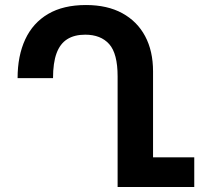

<svg xmlns="http://www.w3.org/2000/svg" viewBox="-20 -744 820 764"><path d="M589 0H448V-440Q448 -531 414.5 -568.5Q381 -606 319 -606Q276 -606 247.5 -588Q219 -570 205 -532Q191 -494 191 -433H50Q50 -522 80.5 -587.5Q111 -653 171.5 -688.5Q232 -724 322 -724Q407 -724 466.5 -691.5Q526 -659 557.5 -600Q589 -541 589 -460ZM573 -118H753V0H573Z"/></svg>

Font: Noto Sans Armenian
Style: Regular
Weight: 400
Designer: Monotype Design Team
Foundry: Monotype Imaging Inc.
Version: Version 2.007